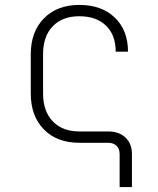

<svg xmlns="http://www.w3.org/2000/svg" viewBox="-20 -580 640 780"><path d="M466 180V46Q466 25 453.5 12.5Q441 0 419 0H302Q211 0 158 -54.5Q105 -109 105 -200V-360Q105 -451 158.5 -505.5Q212 -560 302 -560Q393 -560 446.5 -508.5Q500 -457 500 -370H450Q450 -438 410.5 -476Q371 -514 302 -514Q234 -514 194.5 -473.5Q155 -433 155 -360V-200Q155 -128 194.5 -87Q234 -46 302 -46H419Q464 -46 490 -21Q516 4 516 46V180Z"/></svg>

Font: NKDuy Mono Thin
Style: Regular
Weight: 100
Monospace: yes
Designer: NKDuy
Foundry: NKDuy
Version: Version 2.251; ttfautohint (v1.8.4.7-5d5b)